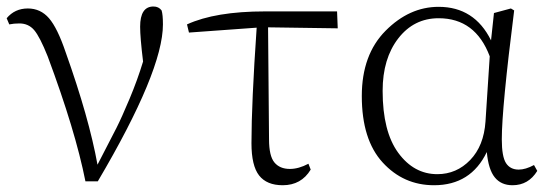

<svg xmlns="http://www.w3.org/2000/svg" viewBox="-20 -542 1656 576"><path d="M7.8 -468.8 0 -487.3Q24.4 -516.6 63.5 -516.6Q101.6 -516.6 127 -487.3Q152.3 -458 176.8 -385.7Q247.1 -188.5 272.5 -47.9Q314.5 -128.9 329.6 -158.7Q344.7 -188.5 368.7 -245.6Q392.6 -302.7 409.2 -357.4Q400.4 -429.7 400.4 -461.9Q400.4 -522.5 440.4 -522.5Q456.1 -522.5 464.8 -510.7Q468.8 -498 468.8 -468.8Q468.8 -329.1 273.4 2H236.3Q206.1 -150.4 123 -373Q99.6 -431.6 82.5 -451.7Q65.4 -471.7 38.1 -471.7Q21.5 -471.7 7.8 -468.8Z M784.2 -460 787.1 -124Q787.1 -74.2 803.2 -54.7Q819.3 -35.2 849.6 -35.2Q876 -35.2 905.3 -50.8L912.1 -33.2Q883.8 13.7 828.1 13.7Q780.3 13.7 757.3 -15.6Q734.4 -44.9 734.4 -112.3Q734.4 -232.4 750 -459L546.9 -444.3L541 -468.8Q626 -507.8 775.4 -507.8H991.2L993.2 -457Z M1436.5 -177.7 1449.2 -373Q1406.2 -487.3 1295.9 -487.3Q1221.7 -487.3 1174.8 -426.8Q1127.9 -366.2 1127.9 -269.5Q1127.9 -147.5 1174.8 -83.5Q1221.7 -19.5 1292 -19.5Q1349.6 -19.5 1390.6 -62Q1431.6 -104.5 1436.5 -177.7ZM1582 -46.9 1591.8 -29.3Q1565.4 13.7 1517.6 13.7Q1483.4 13.7 1464.4 -9.8Q1445.3 -33.2 1440.4 -85.9Q1392.6 13.7 1282.2 13.7Q1190.4 13.7 1127.9 -54.7Q1065.4 -123 1065.4 -253.9Q1065.4 -377.9 1136.7 -449.7Q1208 -521.5 1295.9 -521.5Q1403.3 -521.5 1453.1 -420.9L1461.9 -502.9L1512.7 -516.6L1522.5 -510.7Q1485.4 -217.8 1485.4 -124Q1485.4 -72.3 1498 -52.7Q1510.7 -33.2 1536.1 -33.2Q1556.6 -33.2 1582 -46.9Z"/></svg>

Font: GenYoMin TW TTF ExtraLight
Style: Regular
Weight: 250
Version: Version 1.300